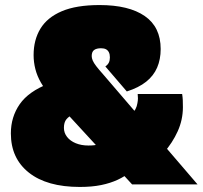

<svg xmlns="http://www.w3.org/2000/svg" viewBox="-20 -730 805 760"><path d="M503 0 181 -350Q157 -377 142 -403Q127 -429 120 -456.5Q113 -484 113 -512Q113 -572 140 -616.5Q167 -661 224.5 -685.5Q282 -710 374 -710Q490 -710 553 -666.5Q616 -623 616 -536Q616 -495 602 -462.5Q588 -430 558.5 -406.5Q529 -383 482 -368L397 -467Q407 -474 411 -482.5Q415 -491 415 -503Q415 -515 411 -523Q407 -531 399.5 -535Q392 -539 380 -539Q362 -539 352.5 -532Q343 -525 343 -508Q343 -500 347 -490.5Q351 -481 361 -468Q371 -455 388 -436L762 0ZM296 10Q166 10 94.5 -46.5Q23 -103 23 -202Q23 -267 58 -317.5Q93 -368 173 -399L272 -279Q253 -270 243 -258Q233 -246 233 -224Q233 -204 245.5 -188Q258 -172 280 -163Q302 -154 330 -154Q357 -154 371.5 -159Q386 -164 394 -171L498 -51Q475 -32 446 -18.5Q417 -5 380.5 2.5Q344 10 296 10ZM628 -125 499 -277Q511 -288 516.5 -298.5Q522 -309 524 -322Q526 -332 526 -341Q526 -350 525 -358H701Q703 -345 703.5 -333.5Q704 -322 704 -306Q704 -256 683.5 -210.5Q663 -165 628 -125Z"/></svg>

Font: Georama Black
Style: Regular
Weight: 900
Designer: Jean-Baptiste Levee
Foundry: Production Type
Version: Version 1.001